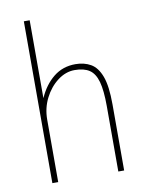

<svg xmlns="http://www.w3.org/2000/svg" viewBox="-78 -721 593 777"><g transform="rotate(-10 219.0 -332.5)"><path d="M74 0V-665H98V-345Q121 -397 159 -427.5Q197 -458 249 -458Q285 -458 312 -442.5Q339 -427 354 -387Q369 -347 369 -271V0H345V-269Q345 -333 335 -369Q325 -405 302.5 -420Q280 -435 242 -435Q205 -435 172 -410Q139 -385 118.5 -344.5Q98 -304 98 -257V0Z"/></g></svg>

Font: Inconsolata SemiCondensed ExtraLight
Style: Regular
Weight: 200
Width: 4
Monospace: yes
Designer: Raph Levien, Cyreal, Brenton Simpson
Foundry: Raph Levien, Cyreal, Google
Version: Version 3.100; ttfautohint (v1.8.4.7-5d5b)